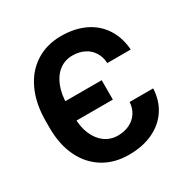

<svg xmlns="http://www.w3.org/2000/svg" viewBox="-164 -863 998 1019"><g transform="rotate(-30 335.0 -353.5)"><path d="M46.4 -323V-366.3Q46.4 -472.1 82.8 -551.5Q119.2 -630.9 186.2 -673.8Q253.2 -716.8 342 -716.8Q423.6 -716.8 486.1 -687.3Q548.5 -657.8 585.1 -601.8Q621.6 -545.8 627.1 -469.7H483.4Q481.6 -508.4 463 -537.5Q444.5 -566.6 413.1 -581.8Q381.8 -597 342 -597Q296.4 -597 261.6 -570.7Q226.7 -544.3 207.6 -495.7Q188.6 -447 188.6 -383.3V-307.5Q188.6 -248.7 207.8 -203.5Q227 -158.2 261.5 -133.1Q296.1 -107.9 340.9 -107.9Q380.9 -107.9 412.3 -123.1Q443.8 -138.4 462.2 -166.4Q480.6 -194.4 482.8 -231.6H627.1Q623.8 -158 587.5 -103.5Q551.1 -49.1 488.1 -19.7Q425 9.8 340.9 9.8Q251.9 9.8 185.2 -31.5Q118.5 -72.7 82.4 -148.1Q46.4 -223.6 46.4 -323ZM118.8 -405.8H412.1V-287H118.8Z"/></g></svg>

Font: Pretendard GOV Variable
Style: Regular
Weight: 400
Designer: Base glyphs from Inter by Rasmus Andersson; Hangul glyphs from Noto Sans CJK(Source Han Sans) by Jang Soo-young and Kang
Foundry: Kil Hyung-jin
Version: Version 1.307;Glyphs 3.2 (3192)